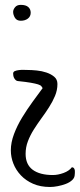

<svg xmlns="http://www.w3.org/2000/svg" viewBox="-20 -767 326 785"><path d="M105.5 -715.1Q105.5 -699.9 94.1 -691.1Q82.6 -682.2 64.9 -682.2Q48.3 -682.2 41 -694.4Q33.7 -706.6 33.7 -718.4Q33.7 -727.7 41.5 -737.4Q49.3 -747.1 64.9 -747.1Q85.7 -747.1 95.6 -738.2Q105.5 -729.4 105.5 -715.1ZM214.8 -423.6Q214.8 -398.4 204.9 -374.8Q195 -351.2 180.4 -328.5Q165.9 -305.7 149.2 -283Q132.6 -260.2 118 -237.1Q103.4 -213.9 94.1 -189.5Q84.7 -165.1 84.7 -138.1Q84.7 -94.3 113.8 -72.8Q143 -51.4 196 -51.4Q216.9 -51.4 239.8 -59.8Q262.7 -68.2 274.1 -83.4Q280.4 -82.5 283 -78.3Q285.6 -74.1 286.1 -69Q286.6 -64 286.1 -59.8Q285.6 -55.6 285.6 -53.9Q285.6 -40.4 275.1 -30.7Q264.7 -21 249.1 -15.1Q233.5 -9.2 216.3 -5.9Q199.2 -2.5 184.6 -2.5Q145.1 -2.5 115.4 -15.6Q85.7 -28.6 65.4 -50.1Q45.1 -71.6 34.7 -98.1Q24.3 -124.6 24.3 -152.4Q24.3 -184.4 37.3 -219Q50.3 -253.5 70.6 -286.8Q90.9 -320 113.3 -350.8Q135.7 -381.5 154.4 -406.8Q152.3 -410.2 149.2 -414.4Q146.1 -418.6 135.7 -422Q125.3 -425.3 106 -428.7Q86.8 -432.1 54.5 -435.4Q49.3 -435.4 45.1 -438.8Q41 -442.2 38.4 -446.8Q35.8 -451.4 34.7 -456.5Q33.7 -462.4 33.7 -465.8Q33.7 -473.3 40.5 -476.3Q47.2 -479.2 57.6 -480.5Q68 -481.8 77.9 -481.3Q87.8 -480.9 94.1 -480.9Q109.7 -480.9 130.5 -478.8Q151.3 -476.7 170 -470.4Q188.8 -464.1 201.8 -453.1Q214.8 -442.2 214.8 -423.6Z"/></svg>

Font: Indie Flower
Style: Regular
Weight: 400
Designer: Kimberly Geswein
Foundry: Kimberly Geswein
Version: Version 1.001 2010